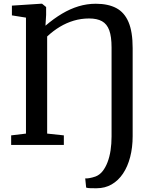

<svg xmlns="http://www.w3.org/2000/svg" viewBox="-20 -773 790 1024"><path d="M439.5 227.5 434.5 178.5Q441.5 179.5 456.5 177Q471.5 174.5 489 168.5Q510.5 160.5 526.5 140.8Q542.5 121 553.5 92.2Q564.5 63.5 569.8 28.5Q575 -6.5 575 -45V-520Q575 -577.5 562.8 -611.2Q550.5 -645 524 -659.8Q497.5 -674.5 455 -674.5Q413 -674.5 374 -663Q335 -651.5 299.2 -630Q263.5 -608.5 231.5 -578.5V-60.5L320.5 -51V0H39.5V-51L118.5 -60.5V-679L43.5 -691V-743L197 -753H204.5L226 -735.5V-693.5L222.5 -636Q267 -674 310.8 -700Q354.5 -726 399.2 -739.5Q444 -753 491 -753Q556.5 -753 600 -730Q643.5 -707 665.5 -655.2Q687.5 -603.5 687.5 -516.5V-46.5Q687.5 13.5 674.2 64.5Q661 115.5 636 152.8Q611 190 575.5 210.5Q540 231 495 231Q480 231 464 230.8Q448 230.5 439.5 227.5Z"/></svg>

Font: Merriweather Medium
Style: Regular
Weight: 500
Version: Version 2.100